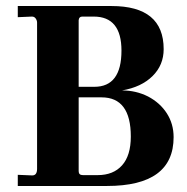

<svg xmlns="http://www.w3.org/2000/svg" viewBox="-20 -617 621 637"><path d="M39 0V-37L87 -35Q103 -35 103 -57V-542Q103 -549 98.5 -555.5Q94 -562 86 -562L39 -560V-597H350Q523 -597 523 -454Q523 -401 486 -364.5Q449 -328 385 -317Q431 -317 471 -297Q511 -276 533.5 -241Q556 -206 556 -162Q556 0 335 0ZM255 -36H304Q356 -36 385 -68.5Q414 -101 414 -164Q414 -294 317 -294H241V-49Q241 -36 255 -36ZM241 -329H293Q383 -329 383 -449Q383 -562 291 -562H253Q242 -562 241 -550Z"/></svg>

Font: UnnaBold
Style: Bold
Weight: 700
Designer: Jorge de Buen Unna
Foundry: Omnibus-Type
Version: Version 2.008;hotconv 1.0.109;makeotfexe 2.5.65596